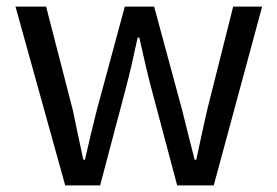

<svg xmlns="http://www.w3.org/2000/svg" viewBox="-20 -563 842 583"><path d="M178 0H284L361 -291C375 -343 386 -394 398 -449H403C416 -394 426 -344 440 -293L518 0H629L776 -543H688L609 -229C597 -177 587 -128 576 -78H571C558 -128 546 -177 533 -229L448 -543H359L274 -229C261 -177 249 -128 238 -78H233C222 -128 212 -177 201 -229L120 -543H27Z"/></svg>

Font: Noto Sans CJK SC
Style: Regular
Weight: 400
Designer: Ryoko NISHIZUKA 西塚涼子 (kana, bopomofo & ideographs); Paul D. Hunt (Latin, Greek & Cyrillic); Sandoll Communications 산돌커뮤니
Foundry: Adobe
Version: Version 2.004;hotconv 1.0.118;makeotfexe 2.5.65603